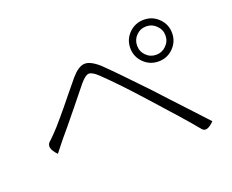

<svg xmlns="http://www.w3.org/2000/svg" viewBox="-107 -886 1214 1005"><g transform="rotate(-20 500.0 -383.5)"><path d="M773 -514Q805 -514 828 -537Q852 -560 852 -593Q852 -626 828 -649Q805 -672 773 -672Q740 -672 717 -649Q694 -626 694 -593Q694 -560 717 -537Q740 -514 773 -514ZM773 -709Q821 -709 855 -675Q889 -641 889 -593Q889 -545 855 -511Q821 -477 773 -477Q724 -477 690 -511Q656 -545 656 -593Q656 -641 690 -675Q724 -709 773 -709ZM111 -203Q64 -251 93 -278Q97 -280 127 -311Q149 -333 184 -375Q220 -417 264 -472Q309 -527 328 -550Q367 -595 399 -598Q432 -602 481 -559Q534 -509 686 -349Q716 -317 757 -272Q799 -228 851 -171Q904 -114 929 -87Q885 -42 863 -67Q794 -151 653 -306Q541 -432 455 -514Q423 -544 404 -542Q386 -540 357 -506Q345 -491 269 -397Q193 -303 165 -271Q155 -259 136 -235L111 -203Z"/></g></svg>

Font: Swei Half Moon CJK SC
Style: Light
Weight: 300
Version: Version 2.071